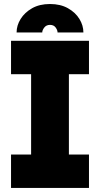

<svg xmlns="http://www.w3.org/2000/svg" viewBox="-20 -923 491 943"><path d="M34.2 -722.7H417V-558.6H318.4V-164.1H417V0H34.2V-164.1H132.8V-558.6H34.2ZM225.6 -903.3Q276.9 -903.3 313.7 -882.6Q350.6 -861.8 370.1 -829.8Q389.6 -797.9 389.6 -763.7H262.7Q262.7 -774.9 253.4 -787.8Q244.1 -800.8 225.6 -800.8Q207.5 -800.8 197.5 -787.8Q187.5 -774.9 187.5 -763.7H61.5Q61.5 -797.9 81.3 -829.8Q101.1 -861.8 137.7 -882.6Q174.3 -903.3 225.6 -903.3Z"/></svg>

Font: Giphurs Black
Style: Regular
Weight: 900
Version: Version 0.920; ttfautohint (v1.8.4.7-5d5b)